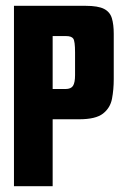

<svg xmlns="http://www.w3.org/2000/svg" viewBox="-20 -640 426 660"><path d="M28 -620H274Q317 -620 337.5 -609.5Q358 -599 364.5 -577.5Q371 -556 371 -524V-368Q371 -332 365 -300.5Q359 -269 334 -249.5Q309 -230 252 -230H161V0H28ZM205 -334Q224 -334 231 -345Q238 -356 238 -382V-460Q238 -498 232 -507Q226 -516 207 -516H161V-334Z"/></svg>

Font: Smooch Sans Thin ExtraBold
Style: Regular
Weight: 800
Version: Version 1.010